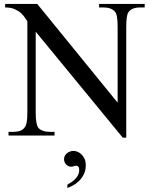

<svg xmlns="http://www.w3.org/2000/svg" viewBox="-20 -682 763 966"><path d="M685.1 -644.5Q664.1 -644.5 648.9 -638.4Q633.8 -632.3 625.5 -619.6Q615.2 -603 615.2 -547.4V10.7H597.7L159.7 -522.5V-115.7Q159.7 -54.7 173.3 -38.6Q191.4 -18.6 231.4 -18.6H254.4V0H22.9V-18.6H45.9Q67.9 -18.6 82.8 -24.4Q97.7 -30.3 106 -43.9Q111.8 -51.8 114.7 -69.1Q117.7 -86.4 117.7 -115.7V-575.7Q112.8 -581.1 105.7 -592.5Q98.6 -604 86.2 -615.5Q73.7 -627 54.4 -635.7Q35.2 -644.5 5.9 -644.5V-662.1H167.5L571.8 -165.5V-547.4Q571.8 -610.4 558.1 -623.5Q540 -644.5 500.5 -644.5H478.5V-662.1H708V-644.5ZM411.6 147.9Q411.6 176.3 400.9 196.5Q390.1 216.8 375.5 230.5Q360.8 244.1 345 252.2Q329.1 260.3 318.8 263.7V247.1Q328.1 241.7 338.6 234.9Q349.1 228 357.9 219.2Q366.7 210.4 372.6 199.2Q378.4 188 378.4 173.3Q378.4 159.7 373 155.5Q367.7 151.4 364.7 151.4Q360.4 151.4 352.5 154.1Q344.7 156.7 337.9 156.7Q331.5 156.7 325.2 154.1Q318.8 151.4 313.7 146.5Q308.6 141.6 305.4 134.5Q302.2 127.4 302.2 118.7Q302.2 108.4 306.9 100.6Q311.5 92.8 318.6 87.6Q325.7 82.5 333.7 79.8Q341.8 77.1 349.1 77.1Q359.9 77.1 371.1 82Q382.3 86.9 391.4 96.2Q400.4 105.5 406 118.4Q411.6 131.3 411.6 147.9Z"/></svg>

Font: Doulos SIL Eur
Style: Regular
Weight: 400
Designer: Walt Agee, Victor Gaultney, Peter Martin, Debbi Hosken, Becca Hirsbrunner
Foundry: SIL International
Version: Version 5.000